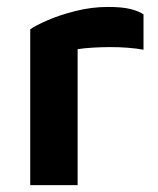

<svg xmlns="http://www.w3.org/2000/svg" viewBox="-20 -539 461 559"><path d="M68 0V-453.6Q81.8 -464 117.5 -479.6Q153.2 -495.2 200.2 -507Q247.2 -518.8 294.4 -518.8Q336 -518.8 360.2 -512.6Q384.4 -506.4 397.8 -497.2V-394.2Q379 -397.8 353.3 -399.9Q327.6 -402 300.4 -401.9Q273.2 -401.8 248.4 -400.2Q223.6 -398.6 206 -395.8V0Z"/></svg>

Font: Maven Pro VF Beta
Style: Regular
Weight: 400
Designer: Joe Prince
Foundry: Joe Prince
Version: Version 2.002